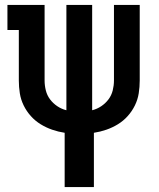

<svg xmlns="http://www.w3.org/2000/svg" viewBox="-20 -540 640 775"><path d="M241 215V-4Q215 -8 190.5 -16.5Q166 -25 144 -38.5Q122 -52 104.5 -71.5Q87 -91 75.5 -114.5Q64 -138 60 -163.5Q56 -189 56 -215V-419H10V-520H160V-215Q160 -195 165 -175Q170 -155 182 -139Q194 -123 211 -111.5Q228 -100 248 -95V-520H352V-95Q372 -100 389 -111.5Q406 -123 418 -139Q430 -155 435 -175Q440 -195 440 -215V-520H544V-215Q544 -189 540 -163.5Q536 -138 524.5 -114.5Q513 -91 495.5 -71.5Q478 -52 456 -38.5Q434 -25 409.5 -16.5Q385 -8 359 -4V215Z"/></svg>

Font: Iosevka HT Extended
Style: Bold
Weight: 700
Width: 7
Monospace: yes
Designer: Belleve Invis
Foundry: Belleve Invis
Version: Version 32.3.0; ttfautohint (v1.8.4)